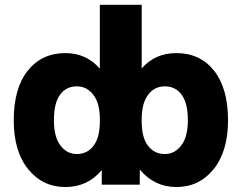

<svg xmlns="http://www.w3.org/2000/svg" viewBox="-20 -752 985 784"><path d="M200.2 -260.7Q200.2 -193.4 226.6 -158.2Q252.9 -123 293.9 -123Q335.9 -123 361.8 -156.7Q387.7 -190.4 387.7 -255.9V-265.6Q387.7 -330.1 361.3 -364.7Q335 -399.4 293.9 -399.4Q250 -399.4 225.1 -365.2Q200.2 -331.1 200.2 -260.7ZM747.1 -260.7Q747.1 -331.1 721.7 -365.2Q696.3 -399.4 653.3 -399.4Q610.4 -399.4 584.5 -364.7Q558.6 -330.1 558.6 -265.6V-255.9Q558.6 -190.4 584.5 -156.7Q610.4 -123 653.3 -123Q693.4 -123 720.2 -158.2Q747.1 -193.4 747.1 -260.7ZM550.8 2H395.5V-57.6Q337.9 11.7 247.1 11.7Q154.3 11.7 95.2 -61Q36.1 -133.8 36.1 -260.7Q36.1 -391.6 93.3 -463.4Q150.4 -535.2 247.1 -535.2Q332 -535.2 387.7 -471.7V-732.4H558.6V-472.7Q613.3 -535.2 700.2 -535.2Q796.9 -535.2 854 -463.4Q911.1 -391.6 911.1 -260.7Q911.1 -133.8 852.1 -61Q793 11.7 700.2 11.7Q610.4 11.7 550.8 -59.6Z"/></svg>

Font: Gen Shin Gothic Heavy
Style: Bold
Weight: 900
Designer: [Source Han Sans]
Ryoko NISHIZUKA  (kana & ideographs); Paul D. Hunt (Latin, Greek & Cyrillic); Wenlong ZHANG  (bopomofo
Version: Version 1.002.20150607